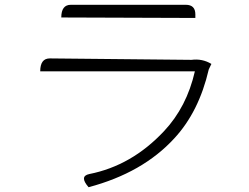

<svg xmlns="http://www.w3.org/2000/svg" viewBox="-20 -751 1040 802"><path d="M236 -678Q236 -731 276 -731H756Q796 -731 796 -691V-676L236 -678ZM863 -484 852 -461Q811 -284 708 -173Q576 -29 350 31Q310 -15 353 -24Q530 -59 665 -203Q760 -304 794 -453H148Q148 -507 188 -507L780 -501Q825 -507 863 -484Z"/></svg>

Font: Swei Half Moon CJK SC
Style: Light
Weight: 300
Version: Version 2.071